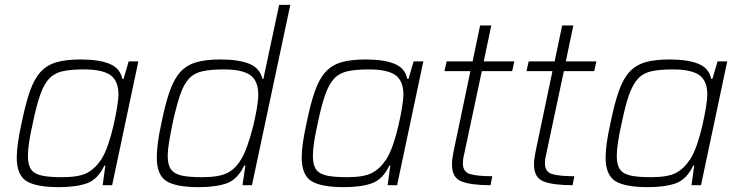

<svg xmlns="http://www.w3.org/2000/svg" viewBox="-20 -763 3042 791"><path d="M223 8Q129 8 89 -17Q49 -42 49 -114Q49 -141 54 -176Q59 -211 69 -256Q85 -335 103 -386.5Q121 -438 147 -466.5Q173 -495 212.5 -506.5Q252 -518 312 -518Q388 -518 431.5 -500Q475 -482 484 -438H489L510 -510H550L442 0H403L414 -81H410Q383 -24 338.5 -8Q294 8 223 8ZM235 -33Q304 -33 337.5 -50Q371 -67 397 -106Q412 -129 425 -166.5Q438 -204 447.5 -245.5Q457 -287 462.5 -321.5Q468 -356 468 -373Q468 -430 435 -453.5Q402 -477 326 -477Q272 -477 238 -469.5Q204 -462 182.5 -439Q161 -416 145.5 -372Q130 -328 115 -255Q105 -211 100 -177.5Q95 -144 95 -120Q95 -83 108.5 -64.5Q122 -46 153 -39.5Q184 -33 235 -33Z M799 8Q705 8 665.5 -17Q626 -42 626 -114Q626 -141 630.5 -176Q635 -211 645 -256Q661 -335 679 -386.5Q697 -438 723 -466.5Q749 -495 788.5 -506.5Q828 -518 888 -518Q964 -518 1007.5 -500Q1051 -482 1061 -438H1065L1130 -743H1176L1018 0H979L991 -81H986Q959 -24 914.5 -8Q870 8 799 8ZM812 -33Q880 -33 914.5 -49.5Q949 -66 973 -106Q986 -127 999 -163Q1012 -199 1022 -239.5Q1032 -280 1038 -315.5Q1044 -351 1044 -373Q1044 -430 1011 -453.5Q978 -477 902 -477Q849 -477 814.5 -469.5Q780 -462 758.5 -439Q737 -416 722 -372Q707 -328 691 -255Q682 -211 676.5 -177.5Q671 -144 671 -120Q671 -83 685 -64.5Q699 -46 729.5 -39.5Q760 -33 812 -33Z M1397 8Q1303 8 1263 -17Q1223 -42 1223 -114Q1223 -141 1228 -176Q1233 -211 1243 -256Q1259 -335 1277 -386.5Q1295 -438 1321 -466.5Q1347 -495 1386.5 -506.5Q1426 -518 1486 -518Q1562 -518 1605.5 -500Q1649 -482 1658 -438H1663L1684 -510H1724L1616 0H1577L1588 -81H1584Q1557 -24 1512.5 -8Q1468 8 1397 8ZM1409 -33Q1478 -33 1511.5 -50Q1545 -67 1571 -106Q1586 -129 1599 -166.5Q1612 -204 1621.5 -245.5Q1631 -287 1636.5 -321.5Q1642 -356 1642 -373Q1642 -430 1609 -453.5Q1576 -477 1500 -477Q1446 -477 1412 -469.5Q1378 -462 1356.5 -439Q1335 -416 1319.5 -372Q1304 -328 1289 -255Q1279 -211 1274 -177.5Q1269 -144 1269 -120Q1269 -83 1282.5 -64.5Q1296 -46 1327 -39.5Q1358 -33 1409 -33Z M2001 0Q1921 0 1881.5 -15.5Q1842 -31 1842 -85Q1842 -106 1848 -136L1918 -470H1811L1820 -510H1927L1958 -658H2004L1973 -510H2099L2090 -470H1965L1891 -122Q1889 -115 1888 -106Q1887 -97 1887 -90Q1887 -55 1916.5 -46Q1946 -37 2008 -37Z M2339 0Q2259 0 2219.5 -15.5Q2180 -31 2180 -85Q2180 -106 2186 -136L2256 -470H2149L2158 -510H2265L2296 -658H2342L2311 -510H2437L2428 -470H2303L2229 -122Q2227 -115 2226 -106Q2225 -97 2225 -90Q2225 -55 2254.5 -46Q2284 -37 2346 -37Z M2649 8Q2555 8 2515 -17Q2475 -42 2475 -114Q2475 -141 2480 -176Q2485 -211 2495 -256Q2511 -335 2529 -386.5Q2547 -438 2573 -466.5Q2599 -495 2638.5 -506.5Q2678 -518 2738 -518Q2814 -518 2857.5 -500Q2901 -482 2910 -438H2915L2936 -510H2976L2868 0H2829L2840 -81H2836Q2809 -24 2764.5 -8Q2720 8 2649 8ZM2661 -33Q2730 -33 2763.5 -50Q2797 -67 2823 -106Q2838 -129 2851 -166.5Q2864 -204 2873.5 -245.5Q2883 -287 2888.5 -321.5Q2894 -356 2894 -373Q2894 -430 2861 -453.5Q2828 -477 2752 -477Q2698 -477 2664 -469.5Q2630 -462 2608.5 -439Q2587 -416 2571.5 -372Q2556 -328 2541 -255Q2531 -211 2526 -177.5Q2521 -144 2521 -120Q2521 -83 2534.5 -64.5Q2548 -46 2579 -39.5Q2610 -33 2661 -33Z"/></svg>

Font: Saira ExtraLight
Style: Italic
Weight: 200
Italic angle: -12°
Designer: Hector Gatti with collaboration of the Omnibus-Type team
Foundry: Omnibus-Type
Version: Version 1.100; ttfautohint (v1.8.3)